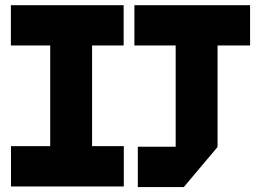

<svg xmlns="http://www.w3.org/2000/svg" viewBox="-20 -739 1035 761"><path d="M179 0V-558.7L312.5 -718.5H345V-159.8L211.5 0ZM23.5 0V-159.8H179V0ZM211.5 0 345 -159.8H470.7V0ZM23.1 -558.7V-718.5H312.5L179 -558.7ZM345 -558.7V-718.5H470.1V-558.7ZM676.3 -157.4V-558.7L809.8 -718.5H842.3V-157.4ZM526.3 2.5V-157.4H842.3V-156.4L708.4 2.5ZM512.7 -558.7V-718.5H809.8L676.3 -558.7ZM842.3 -558.7V-718.5H971.2V-558.7Z"/></svg>

Font: Foldit Thin
Style: Regular
Weight: 100
Designer: Sophia Tai
Foundry: Sophia Tai
Version: Version 1.003